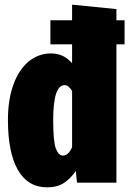

<svg xmlns="http://www.w3.org/2000/svg" viewBox="-20 -783 554 823"><path d="M514 -696V-593H479V0H310L305 -50Q282 -17 253.5 1.5Q225 20 182 20Q100 20 57 -54Q14 -128 14 -269Q14 -356 37.5 -420.5Q61 -485 103 -519.5Q145 -554 199 -554Q253 -554 289 -512V-593H196V-696H289V-763L479 -744V-696ZM289 -152V-393Q281 -406 273.5 -412Q266 -418 257 -418Q208 -418 208 -268Q208 -176 219.5 -146Q231 -116 250 -116Q273 -116 289 -152Z"/></svg>

Font: Fira Sans Extra Condensed Black
Style: Regular
Weight: 900
Width: 1
Designer: Carrois Corporate & Edenspiekermann AG
Foundry: Carrois Corporate GbR & Edenspiekermann AG
Version: Version 4.203